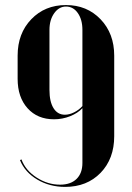

<svg xmlns="http://www.w3.org/2000/svg" viewBox="-20 -730 522 760"><path d="M432.1 -509.8V-190.9Q432.1 -101.6 378.2 -45.9Q324.2 9.8 237.8 9.8Q176.3 9.8 127.4 -19.3Q78.6 -48.3 59.1 -96.2L64.9 -99.1Q80.6 -56.2 124.5 -27.6Q168.5 1 217.8 1Q259.8 1 283 -21.7Q306.2 -44.4 306.2 -85V-301.8Q288.1 -282.2 257.6 -270Q227.1 -257.8 193.8 -257.8Q128.4 -257.8 89.1 -301.5Q49.8 -345.2 49.8 -418V-509.8Q49.8 -597.7 103.8 -653.8Q157.7 -710 241.2 -710Q324.2 -710 378.2 -653.6Q432.1 -597.2 432.1 -509.8ZM306.2 -310.1V-611.8Q306.2 -652.3 288.1 -678.2Q270 -704.1 241.2 -704.1Q213.4 -704.1 194.6 -677.7Q175.8 -651.4 175.8 -611.8V-374Q175.8 -327.6 191.9 -301.8Q208 -275.9 236.8 -275.9Q254.4 -275.9 273.4 -285.4Q292.5 -294.9 306.2 -310.1Z"/></svg>

Font: Moniqa Black Display
Style: Regular
Weight: 900
Designer: Rajesh Rajput
Foundry: Rajesh Rajput
Version: Version 1.000